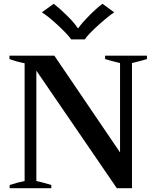

<svg xmlns="http://www.w3.org/2000/svg" viewBox="-20 -994 826 1014"><path d="M201 -929 264 -974Q297 -948 335.5 -910Q374 -872 390 -846H394Q412 -872 450 -910.5Q488 -949 521 -974L583 -929Q549 -906 497 -859Q445 -812 428 -786H356Q338 -812 287 -859.5Q236 -907 201 -929ZM31 -17Q74 -31 110 -38V-660Q68 -668 30 -682V-700H267L614 -189V-661Q564 -673 535 -682V-700H756V-682Q727 -673 677 -661V0H597L172 -621V-38Q206 -31 251 -17V0H31Z"/></svg>

Font: Trirong
Style: Bold
Weight: 700
Designer: Katatrad Team
Foundry: CadsonDemak
Version: Version 1.001